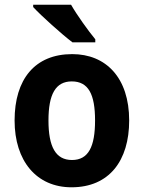

<svg xmlns="http://www.w3.org/2000/svg" viewBox="-20 -786 611 816"><path d="M282 -766H121V-756C155 -719 243 -640 288 -606H385V-619C356 -654 307 -722 282 -766ZM529 -274C529 -456 430 -556 287 -556C128 -556 42 -449 42 -274C42 -102 135 10 284 10C444 10 529 -103 529 -274ZM186 -274C186 -385 216 -440 285 -440C356 -440 384 -385 384 -274C384 -163 356 -106 286 -106C216 -106 186 -163 186 -274Z"/></svg>

Font: Noto Sans Arabic UI SmCn
Style: Bold
Weight: 700
Width: 4
Designer: Monotype Design Team, Nadine Chahine and Nizar Qandah
Foundry: Monotype Imaging Inc.
Version: Version 2.010